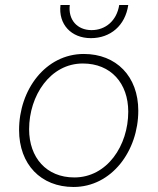

<svg xmlns="http://www.w3.org/2000/svg" viewBox="-20 -740 628 765"><path d="M273 5C425 5 531 -139 531 -299C531 -436 443 -525 314 -525C161 -525 56 -382 56 -222C56 -85 143 5 273 5ZM276 -33C165 -33 96 -112 96 -225C96 -359 180 -487 310 -487C422 -487 491 -408 491 -295C491 -160 407 -33 276 -33ZM342 -588C420 -588 479 -638 491 -720H455C445 -657 400 -620 345 -620C287 -620 251 -662 258 -720H221C212 -643 264 -588 342 -588Z"/></svg>

Font: Fixel Text 20240404 ExtraLight
Style: Italic
Weight: 200
Width: 4
Italic angle: -10°
Designer: AlfaBravo + MacPaw
Foundry: Kyrylo Tkachov, Marchela Mozhyna, Serhii Makarenko, Maria Weinstein, Zakhar Kryvoshyya
Version: Version 1.211;Glyphs 3.2 (3225)